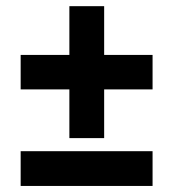

<svg xmlns="http://www.w3.org/2000/svg" viewBox="-20 -575 568 631"><path d="M208 -281.2H47.9V-394.5H208V-554.7H322.3V-394.5H481.4V-281.2H322.3V-121.1H208ZM47.9 -78.1H481.4V36.1H47.9Z"/></svg>

Font: Altinn-DIN
Style: DIN-Bold
Weight: 700
Designer: Charles Nix
Foundry: Altinn
Version: Version 2.00